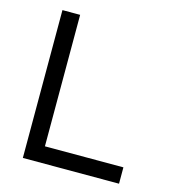

<svg xmlns="http://www.w3.org/2000/svg" viewBox="-104 -782 794 870"><g transform="rotate(15 293.0 -346.5)"><path d="M82 0H533.2V-76.7H165V-693.4H82Z"/></g></svg>

Font: Cascadia Mono PL SemiLight
Style: Regular
Weight: 350
Monospace: yes
Designer: Aaron Bell
Foundry: Saja Typeworks
Version: Version 2404.023